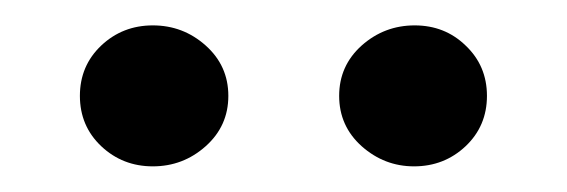

<svg xmlns="http://www.w3.org/2000/svg" viewBox="-20 -716 440 149"><path d="M139.6 -602.5Q122.1 -586.9 98.6 -586.9Q75.2 -586.9 58.6 -602.5Q42 -618.2 42 -641.6Q42 -665 58.6 -680.7Q75.2 -696.3 98.6 -696.3Q122.1 -696.3 139.6 -680.7Q157.2 -665 157.2 -641.6Q157.2 -618.2 139.6 -602.5ZM301.3 -586.9Q278.3 -586.9 260.7 -602.5Q243.2 -618.2 243.2 -641.6Q243.2 -665 260.7 -680.7Q278.3 -696.3 301.8 -696.3Q325.2 -696.3 341.3 -680.7Q357.9 -665 357.9 -641.6Q357.9 -618.2 341.3 -602.5Q324.7 -586.9 301.3 -586.9Z"/></svg>

Font: SourceSerifPro-Regular
Style: Regular
Weight: 400
Designer: Frank Grießhammer
Foundry: Adobe Systems Incorporated
Version: Version 1.014;PS Version 1.0;hotconv 1.0.73;makeotf.lib2.5.5